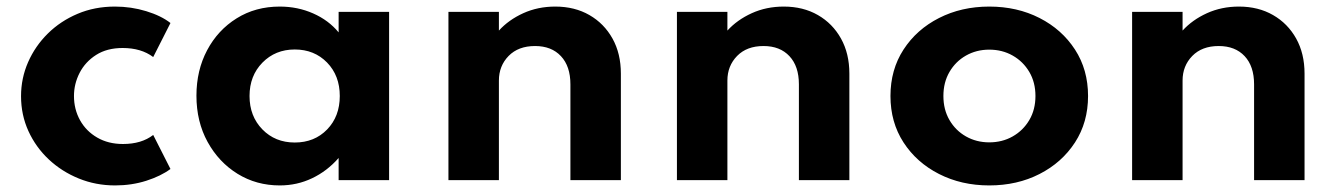

<svg xmlns="http://www.w3.org/2000/svg" viewBox="-20 -548 4068 584"><path d="M330 16Q380.5 16 425 1.8Q469.5 -12.5 498.5 -34L446 -137.5Q410.5 -110 354 -110Q309.5 -110 275.8 -129.5Q242 -149 223.5 -182.2Q205 -215.5 205 -256Q205 -293 222.2 -326.5Q239.5 -360 272.5 -381Q305.5 -402 353 -402Q409.5 -402 446 -374.5L498.5 -478Q470.5 -500 424.8 -514Q379 -528 329.5 -528Q268 -528 216 -506Q164 -484 125.5 -446Q87 -408 65.5 -359Q44 -310 44 -255.5Q44 -198.5 66.5 -149.2Q89 -100 128.5 -63Q168 -26 219.8 -5Q271.5 16 330 16Z M831 16Q883.5 16 929.2 -5.8Q975 -27.5 1010 -67.5V0H1163.5V-512H1010V-449.5Q979.5 -486.5 932.5 -507.2Q885.5 -528 831 -528Q757 -528 699.8 -492.2Q642.5 -456.5 610 -395.2Q577.5 -334 577.5 -257Q577.5 -178 611.5 -116.2Q645.5 -54.5 702.8 -19.2Q760 16 831 16ZM876.5 -114.5Q817 -114.5 778 -154.5Q739 -194.5 739 -256Q739 -317.5 778.2 -357.5Q817.5 -397.5 876.5 -397.5Q936 -397.5 974.8 -357.8Q1013.5 -318 1013.5 -256Q1013.5 -194 975 -154.2Q936.5 -114.5 876.5 -114.5Z M1344 0H1497.5V-303Q1497.5 -347.5 1527 -377.8Q1556.5 -408 1607.5 -408Q1657.5 -408 1686.2 -377.2Q1715 -346.5 1715 -291.5V0H1868.5V-324Q1868.5 -385 1843 -430.8Q1817.5 -476.5 1772.8 -502.2Q1728 -528 1669 -528Q1616 -528 1571.5 -507.8Q1527 -487.5 1497.5 -455V-512H1344Z M2039 0H2192.5V-303Q2192.5 -347.5 2222 -377.8Q2251.5 -408 2302.5 -408Q2352.5 -408 2381.2 -377.2Q2410 -346.5 2410 -291.5V0H2563.5V-324Q2563.5 -385 2538 -430.8Q2512.5 -476.5 2467.8 -502.2Q2423 -528 2364 -528Q2311 -528 2266.5 -507.8Q2222 -487.5 2192.5 -455V-512H2039Z M2989 16Q3074 16 3142 -18.8Q3210 -53.5 3249.8 -114.8Q3289.5 -176 3289.5 -256Q3289.5 -336 3249.8 -397.2Q3210 -458.5 3142 -493.2Q3074 -528 2989 -528Q2904.5 -528 2836.2 -493.2Q2768 -458.5 2728.2 -397.2Q2688.5 -336 2688.5 -256Q2688.5 -176 2728.2 -114.8Q2768 -53.5 2836.2 -18.8Q2904.5 16 2989 16ZM2989 -115Q2950 -115 2918.2 -133Q2886.5 -151 2868 -182.8Q2849.5 -214.5 2849.5 -256Q2849.5 -297.5 2868 -329.2Q2886.5 -361 2918.2 -379Q2950 -397 2989 -397Q3028.5 -397 3060.2 -379Q3092 -361 3110.8 -329.2Q3129.5 -297.5 3129.5 -256Q3129.5 -214.5 3110.8 -182.8Q3092 -151 3060.2 -133Q3028.5 -115 2989 -115Z M3423.5 0H3577V-303Q3577 -347.5 3606.5 -377.8Q3636 -408 3687 -408Q3737 -408 3765.8 -377.2Q3794.5 -346.5 3794.5 -291.5V0H3948V-324Q3948 -385 3922.5 -430.8Q3897 -476.5 3852.2 -502.2Q3807.5 -528 3748.5 -528Q3695.5 -528 3651 -507.8Q3606.5 -487.5 3577 -455V-512H3423.5Z"/></svg>

Font: Spartan
Style: Bold
Weight: 700
Designer: Matt Bailey, Mirko Velimirovic
Foundry: Matt Bailey
Version: Version 1.003; ttfautohint (v1.8.3)